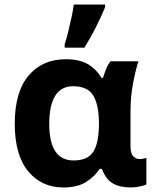

<svg xmlns="http://www.w3.org/2000/svg" viewBox="-20 -816 687 846"><path d="M259 10Q163 10 104 -61.5Q45 -133 45 -271Q45 -411 106 -483Q167 -555 270 -555Q328 -555 365 -534.5Q402 -514 427 -473H434Q439 -490 447 -510.5Q455 -531 467 -546H590Q579 -514 567 -453Q555 -392 555 -325V-173Q555 -139 567.5 -127Q580 -115 596 -115Q603 -115 612 -117Q621 -119 625 -120V-3Q618 1 596.5 5.5Q575 10 558 10Q508 10 477 -8Q446 -26 429 -72H419Q397 -38 359 -14Q321 10 259 10ZM304 -109Q366 -109 390.5 -146.5Q415 -184 416 -266V-272Q416 -352 391.5 -394Q367 -436 302 -436Q249 -436 223 -393.5Q197 -351 197 -270Q197 -109 304 -109ZM265 -606V-621Q273 -645 280.5 -676Q288 -707 295 -739Q302 -771 305 -796H443V-784Q427 -745 404 -699Q381 -653 352 -606Z"/></svg>

Font: Noto IKEA Latin
Style: Bold
Weight: 700
Designer: Monotype Design Team
Foundry: Monotype Imaging Inc.
Version: Version 1.0